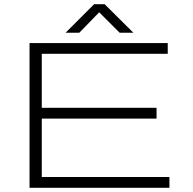

<svg xmlns="http://www.w3.org/2000/svg" viewBox="-20 -890 913 910"><path d="M120 0V-686H775V-635H178V-379H722V-328H178V-51H783V0ZM291 -735 426 -870H476L612 -735H547L438 -844H462L356 -735Z"/></svg>

Font: Archivo Expanded Thin
Style: Regular
Weight: 250
Width: 7
Designer: Hector Gatti
Foundry: Omnibus-Type
Version: Version 2.001